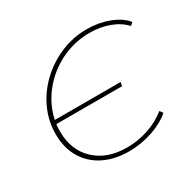

<svg xmlns="http://www.w3.org/2000/svg" viewBox="-120 -654 805 790"><g transform="rotate(-30 282.5 -258.5)"><path d="M393 -262 389 -244H77Q75 -227 75 -210Q75 -121 131.5 -68Q188 -15 282 -15Q334 -15 383.5 -31.5Q433 -48 471 -79L482 -64Q446 -33 392 -15Q338 3 281 3Q213 3 161.5 -23Q110 -49 82 -97Q54 -145 54 -209Q54 -272 80 -328Q106 -384 151.5 -427Q197 -470 256 -495Q315 -520 380 -520Q436 -520 484.5 -501.5Q533 -483 558 -452L545 -440Q519 -469 476 -485Q433 -501 383 -501Q309 -501 245 -469Q181 -437 137.5 -382.5Q94 -328 80 -262Z"/></g></svg>

Font: Montserrat Thin
Style: Italic
Weight: 100
Italic angle: -11.3°
Designer: Julieta Ulanovsky
Foundry: Julieta Ulanovsky
Version: Version 9.000; ttfautohint (v1.8.4.7-5d5b)